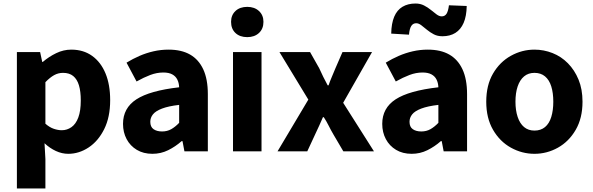

<svg xmlns="http://www.w3.org/2000/svg" viewBox="-20 -860 3372 1091"><path d="M76 211V-564H208L220 -508H223Q258 -538 299.5 -558Q341 -578 385 -578Q454 -578 503.5 -542.5Q553 -507 579.5 -443Q606 -379 606 -291Q606 -194 572 -126Q538 -58 483.5 -22Q429 14 368 14Q332 14 297.5 -2Q263 -18 233 -46L238 44V211ZM331 -120Q361 -120 386 -137.5Q411 -155 425 -192.5Q439 -230 439 -289Q439 -341 428.5 -375.5Q418 -410 396 -428Q374 -446 338 -446Q311 -446 287.5 -433Q264 -420 238 -393V-157Q262 -136 286 -128Q310 -120 331 -120Z M846 14Q795 14 757.5 -8.5Q720 -31 699.5 -69.5Q679 -108 679 -156Q679 -246 755 -295.5Q831 -345 998 -364Q997 -389 987.5 -408Q978 -427 958.5 -437.5Q939 -448 908 -448Q871 -448 834 -434Q797 -420 756 -397L699 -504Q735 -526 773 -542.5Q811 -559 852.5 -568.5Q894 -578 938 -578Q1011 -578 1060 -550Q1109 -522 1135 -466Q1161 -410 1161 -325V0H1028L1017 -58H1012Q977 -27 935.5 -6.5Q894 14 846 14ZM901 -113Q930 -113 953 -126Q976 -139 998 -162V-264Q937 -257 900.5 -243Q864 -229 849 -210Q834 -191 834 -168Q834 -139 852.5 -126Q871 -113 901 -113Z M1304 0V-564H1466V0ZM1385 -649Q1343 -649 1318 -672.5Q1293 -696 1293 -736Q1293 -774 1318 -797.5Q1343 -821 1385 -821Q1426 -821 1451.5 -797.5Q1477 -774 1477 -736Q1477 -696 1451.5 -672.5Q1426 -649 1385 -649Z M1557 0 1732 -294 1568 -564H1742L1794 -472Q1805 -447 1817 -423Q1829 -399 1842 -375H1847Q1855 -399 1865.5 -423Q1876 -447 1886 -472L1926 -564H2094L1930 -276L2105 0H1931L1874 -97Q1860 -121 1847.5 -146Q1835 -171 1820 -194H1815Q1805 -171 1794 -146.5Q1783 -122 1771 -97L1726 0Z M2319 14Q2268 14 2230.5 -8.5Q2193 -31 2172.5 -69.5Q2152 -108 2152 -156Q2152 -246 2228 -295.5Q2304 -345 2471 -364Q2470 -389 2460.5 -408Q2451 -427 2431.5 -437.5Q2412 -448 2381 -448Q2344 -448 2307 -434Q2270 -420 2229 -397L2172 -504Q2208 -526 2246 -542.5Q2284 -559 2325.5 -568.5Q2367 -578 2411 -578Q2484 -578 2533 -550Q2582 -522 2608 -466Q2634 -410 2634 -325V0H2501L2490 -58H2485Q2450 -27 2408.5 -6.5Q2367 14 2319 14ZM2374 -113Q2403 -113 2426 -126Q2449 -139 2471 -162V-264Q2410 -257 2373.5 -243Q2337 -229 2322 -210Q2307 -191 2307 -168Q2307 -139 2325.5 -126Q2344 -113 2374 -113ZM2494 -654Q2466 -654 2445 -665Q2424 -676 2406.5 -690.5Q2389 -705 2374 -716.5Q2359 -728 2345 -728Q2327 -728 2317 -712.5Q2307 -697 2304 -663L2203 -669Q2204 -727 2220 -765Q2236 -803 2267 -821.5Q2298 -840 2341 -840Q2368 -840 2389.5 -829Q2411 -818 2428.5 -803.5Q2446 -789 2461 -778Q2476 -767 2490 -767Q2508 -767 2517.5 -782Q2527 -797 2531 -830L2632 -826Q2631 -768 2614.5 -730Q2598 -692 2567.5 -673Q2537 -654 2494 -654Z M3017 14Q2946 14 2883 -21Q2820 -56 2781.5 -122.5Q2743 -189 2743 -282Q2743 -376 2781.5 -442Q2820 -508 2883 -543Q2946 -578 3017 -578Q3070 -578 3119.5 -558.5Q3169 -539 3207 -500.5Q3245 -462 3267.5 -407.5Q3290 -353 3290 -282Q3290 -189 3251.5 -122.5Q3213 -56 3150.5 -21Q3088 14 3017 14ZM3017 -118Q3053 -118 3077 -138Q3101 -158 3112.5 -195.5Q3124 -233 3124 -282Q3124 -332 3112.5 -369Q3101 -406 3077 -426Q3053 -446 3017 -446Q2982 -446 2958 -426Q2934 -406 2921.5 -369Q2909 -332 2909 -282Q2909 -233 2921.5 -195.5Q2934 -158 2958 -138Q2982 -118 3017 -118Z"/></svg>

Font: Noto Sans SC ExtraBold
Style: Regular
Weight: 800
Designer: Ryoko NISHIZUKA 西塚涼子 (kana, bopomofo & ideographs); Paul D. Hunt (Latin, Greek & Cyrillic); Sandoll Communications 산돌커뮤니
Foundry: Adobe
Version: Version 2.004-H2;hotconv 1.0.118;makeotfexe 2.5.65603